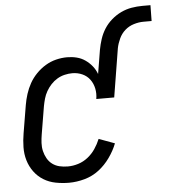

<svg xmlns="http://www.w3.org/2000/svg" viewBox="-52 -767 729 822"><g transform="rotate(-5 312.5 -355.5)"><path d="M212 8Q183 8 154.5 2.5Q126 -3 102.5 -17.5Q79 -32 62.5 -54.5Q46 -77 38 -104Q30 -131 30.5 -160.5Q31 -190 36 -219L56 -339Q60 -363 67.5 -386.5Q75 -410 87 -431.5Q99 -453 117 -471.5Q135 -490 156.5 -503Q178 -516 202 -522Q226 -528 250 -528Q271 -528 291 -523Q311 -518 327.5 -506.5Q344 -495 356.5 -479.5Q369 -464 376 -445L393 -548Q397 -570 404.5 -593Q412 -616 425 -636.5Q438 -657 457 -673.5Q476 -690 498 -700.5Q520 -711 543.5 -715Q567 -719 590 -719H625L624 -651H589Q569 -651 547.5 -644.5Q526 -638 509.5 -623.5Q493 -609 483.5 -588.5Q474 -568 470 -548L436 -339H359Q363 -362 358.5 -384Q354 -406 341.5 -423Q329 -440 309 -449Q289 -458 266 -458Q250 -458 233 -454Q216 -450 201 -441Q186 -432 174 -419Q162 -406 153.5 -391Q145 -376 140.5 -360Q136 -344 133 -328L113 -208Q110 -190 109 -172Q108 -154 112 -137Q116 -120 124.5 -105Q133 -90 146.5 -80Q160 -70 177 -66Q194 -62 213 -62Q235 -62 257.5 -69Q280 -76 299 -91Q318 -106 331.5 -126Q345 -146 354 -168L422 -143Q410 -112 389 -82.5Q368 -53 340.5 -32Q313 -11 279 -1.5Q245 8 212 8Z"/></g></svg>

Font: Iosevka Curly
Style: Italic
Weight: 400
Italic angle: -9°
Monospace: yes
Designer: Belleve Invis
Foundry: Belleve Invis
Version: Version 22.1.2; ttfautohint (v1.8.4)